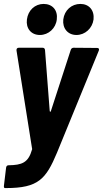

<svg xmlns="http://www.w3.org/2000/svg" viewBox="-26 -758 524 977"><path d="M177 -580C221 -580 258 -614 263 -659C269 -706 241 -738 196 -738C152 -738 117 -706 111 -659C105 -614 132 -580 177 -580ZM363 -580C407 -580 444 -614 450 -659C455 -706 427 -738 383 -738C338 -738 302 -706 296 -659C291 -614 319 -580 363 -580ZM-1 199H5C169 199 208 153 264 19L477 -501C480 -509 476 -514 469 -514L348 -515C342 -515 336 -511 334 -504L233 -193C232 -188 228 -188 227 -193L203 -504C202 -511 198 -515 191 -515H69C61 -515 57 -509 58 -501L137 -3C138 0 138 1 137 3C118 70 86 82 17 83C10 83 6 88 5 95L-6 187C-7 194 -5 199 -1 199Z"/></svg>

Font: Barlow Semi Condensed
Style: Bold Italic
Weight: 700
Width: 4
Italic angle: -7°
Designer: Jeremy Tribby
Foundry: Tribby Type
Version: Version 1.422;hotconv 1.0.109;makeotfexe 2.5.65596